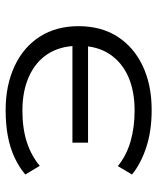

<svg xmlns="http://www.w3.org/2000/svg" viewBox="40 -576 545 664"><g transform="rotate(90 312.0 -244.5)"><path d="M362 8Q275 8 209 -23Q143 -54 107 -110.5Q71 -167 71 -244Q71 -322 107 -378.5Q143 -435 208.5 -466Q274 -497 361 -497Q433 -497 489.5 -478.5Q546 -460 584 -429L555 -380Q518 -410 469.5 -424Q421 -438 363 -438Q295 -438 245.5 -416Q196 -394 168 -352Q140 -310 139 -250L124 -277H474V-223H124L139 -239Q140 -180 167 -138Q194 -96 244.5 -73Q295 -50 363 -50Q424 -50 471 -65Q518 -80 554 -110L584 -60Q558 -38 524.5 -22.5Q491 -7 450.5 0.5Q410 8 362 8Z"/></g></svg>

Font: Nunito Sans 10pt Expanded Light
Style: Regular
Weight: 300
Width: 7
Designer: Vernon Adams
Foundry: Vernon Adams
Version: Version 3.101;gftools[0.9.27]